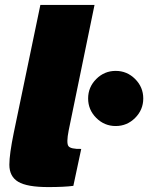

<svg xmlns="http://www.w3.org/2000/svg" viewBox="-20 -750 602 780"><path d="M529 -271Q496 -238 450 -238Q404 -238 371 -271Q338 -304 338 -350Q338 -396 371 -429Q404 -462 450 -462Q496 -462 529 -429Q562 -396 562 -350Q562 -304 529 -271ZM18 -81Q18 -123 36 -211L144 -730H364L259 -220Q249 -169 258 -156.5Q267 -144 310 -145L278 5Q241 10 176 10Q90 10 54 -11.5Q18 -33 18 -81Z"/></svg>

Font: Nacelle Black
Style: Italic
Weight: 900
Italic angle: -12°
Designer: Sora Sagano
Foundry: Sora Sagano
Version: Version 1.000;FEAKit 1.0